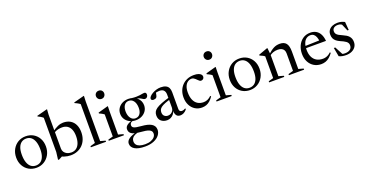

<svg xmlns="http://www.w3.org/2000/svg" viewBox="-37 -1597 5224 2728"><g transform="rotate(-20 2575.0 -233.0)"><path d="M263.5 -23Q305 -23 335.5 -44.2Q366 -65.5 383 -109.2Q400 -153 400 -219Q400 -288.5 383.2 -335.8Q366.5 -383 335.8 -407.2Q305 -431.5 262.5 -431.5Q221 -431.5 190.5 -410.2Q160 -389 143 -345.5Q126 -302 126 -235.5Q126 -166.5 142.8 -119Q159.5 -71.5 190.2 -47.2Q221 -23 263.5 -23ZM261.5 10Q196.5 10 145.8 -19.8Q95 -49.5 66 -102.5Q37 -155.5 37 -224Q37 -294 67.2 -348.5Q97.5 -403 148.8 -433.8Q200 -464.5 264.5 -464.5Q330 -464.5 380.5 -434.8Q431 -405 460 -352.2Q489 -299.5 489 -230.5Q489 -160.5 458.8 -106.2Q428.5 -52 377 -21Q325.5 10 261.5 10Z M628.5 -29 684 -34 598 11 585.5 6 599.5 -106V-622.5Q593 -629 582.2 -636.8Q571.5 -644.5 556.5 -653Q541.5 -661.5 522 -671V-680L675.5 -720.5H684L678.5 -639.5V-127.5Q678.5 -98.5 693.8 -75.5Q709 -52.5 736.8 -39Q764.5 -25.5 801 -25.5Q845.5 -25.5 877 -49Q908.5 -72.5 925 -116.5Q941.5 -160.5 941.5 -221Q941.5 -281.5 924 -322.8Q906.5 -364 873.8 -385Q841 -406 795.5 -406Q766.5 -406 740.5 -400.5Q714.5 -395 691.5 -383.8Q668.5 -372.5 648 -354L645.5 -381Q674.5 -404 700.2 -419.8Q726 -435.5 748.8 -445.5Q771.5 -455.5 792.5 -460Q813.5 -464.5 832.5 -464.5Q896.5 -464.5 940.5 -437.5Q984.5 -410.5 1007.5 -362.2Q1030.5 -314 1030.5 -250.5Q1030.5 -190.5 1012 -142.5Q993.5 -94.5 959.8 -60.5Q926 -26.5 880.2 -8.2Q834.5 10 779.5 10Q756 10 731.2 6Q706.5 2 680.8 -6.5Q655 -15 628.5 -29Z M1238.5 -38 1314 -17V0H1084.5V-17L1159 -38V-625Q1152.5 -631.5 1141.8 -638.5Q1131 -645.5 1115.5 -653.5Q1100 -661.5 1080.5 -670V-679.5L1234.5 -720.5H1242L1238.5 -638Z M1463 -594Q1435 -594 1417.8 -612.8Q1400.5 -631.5 1400.5 -657Q1400.5 -682.5 1417.8 -700.2Q1435 -718 1463 -718Q1491.5 -718 1508.2 -700.2Q1525 -682.5 1525 -657Q1525 -631.5 1508.2 -612.8Q1491.5 -594 1463 -594ZM1511 -466.5 1509 -380V-38L1584.5 -17V0H1355V-17L1429.5 -38V-371.5Q1424 -376.5 1412.5 -383.8Q1401 -391 1386.5 -398.5Q1372 -406 1356.5 -412.5V-425.5L1504 -466.5Z M1814.5 254Q1763 254 1724.2 245.8Q1685.5 237.5 1659.5 222Q1633.5 206.5 1620.5 185Q1607.5 163.5 1607.5 136.5Q1607.5 116.5 1617.8 98.5Q1628 80.5 1650 64.8Q1672 49 1707.2 35.8Q1742.5 22.5 1792.5 12H1820.5V23Q1767 31.5 1736.5 47Q1706 62.5 1693.2 83.2Q1680.5 104 1680.5 128.5Q1680.5 158.5 1696.8 179.8Q1713 201 1745.8 212.2Q1778.5 223.5 1827 223.5Q1877.5 223.5 1914 209.5Q1950.5 195.5 1970 171.8Q1989.5 148 1989.5 120Q1989.5 99.5 1980 85.2Q1970.5 71 1949.2 61.2Q1928 51.5 1893.5 45.8Q1859 40 1808.5 36.5Q1762 33 1732 24Q1702 15 1685 1.8Q1668 -11.5 1661.2 -28.2Q1654.5 -45 1654.5 -64Q1654.5 -99.5 1687 -124Q1719.5 -148.5 1774.5 -161L1785.5 -151Q1755.5 -148 1741.2 -133.8Q1727 -119.5 1727 -99.5Q1727 -87 1731.8 -77Q1736.5 -67 1750 -59.5Q1763.5 -52 1790.2 -46.8Q1817 -41.5 1861 -38Q1909 -34.5 1946 -25.8Q1983 -17 2008.8 -1.8Q2034.5 13.5 2047.8 35.8Q2061 58 2061 89Q2061 132 2032.2 169.8Q2003.5 207.5 1948.2 230.8Q1893 254 1814.5 254ZM1818.5 -142Q1768 -142 1727 -162.8Q1686 -183.5 1662 -220Q1638 -256.5 1638 -303Q1638 -350.5 1662 -387Q1686 -423.5 1727 -444Q1768 -464.5 1818.5 -464.5Q1857 -464.5 1890 -452.8Q1923 -441 1947.8 -419Q1972.5 -397 1986.2 -367.8Q2000 -338.5 2000 -303.5Q2000 -256.5 1976 -220Q1952 -183.5 1911 -162.8Q1870 -142 1818.5 -142ZM1826.5 -170Q1871.5 -172 1894.8 -208.8Q1918 -245.5 1915.5 -304.5Q1913 -366.5 1884.8 -402.2Q1856.5 -438 1810.5 -436.5Q1767.5 -435 1743.8 -398.5Q1720 -362 1722 -302.5Q1724.5 -241.5 1752.8 -205Q1781 -168.5 1826.5 -170ZM1881 -434.5 1863.5 -458.5Q1907 -453.5 1938.2 -454Q1969.5 -454.5 1991.5 -457.8Q2013.5 -461 2029.8 -464.2Q2046 -467.5 2059.5 -467.5Q2074 -467.5 2082 -459Q2090 -450.5 2090 -432.5Q2090 -410 2076.2 -396Q2062.5 -382 2045 -382Q2032 -382 2019.5 -389.8Q2007 -397.5 1990.2 -407.5Q1973.5 -417.5 1947.2 -425.5Q1921 -433.5 1881 -434.5Z M2389 -292 2396.5 -261.5Q2333.5 -245.5 2294 -229.5Q2254.5 -213.5 2232.8 -197.2Q2211 -181 2202.8 -162.8Q2194.5 -144.5 2194.5 -123Q2194.5 -86 2216.2 -66.8Q2238 -47.5 2269.5 -47.5Q2294.5 -47.5 2314.8 -59.2Q2335 -71 2347 -91.2Q2359 -111.5 2359 -137V-333.5Q2359 -374.5 2338.2 -397.8Q2317.5 -421 2272 -421Q2253.5 -421 2232.2 -416.5Q2211 -412 2194 -403.5L2220 -425.5Q2218.5 -410 2215.5 -394Q2212.5 -378 2208.5 -365.2Q2204.5 -352.5 2198.5 -346Q2191 -337.5 2178.8 -333.5Q2166.5 -329.5 2153.5 -329.5Q2137.5 -329.5 2127.8 -336.8Q2118 -344 2118 -356.5Q2118 -373.5 2135 -392Q2152 -410.5 2179.2 -426.2Q2206.5 -442 2239.5 -451.8Q2272.5 -461.5 2305 -461.5Q2353 -461.5 2382.2 -447.2Q2411.5 -433 2424.8 -406Q2438 -379 2438 -340.5V-89.5Q2438 -73.5 2442.8 -63.2Q2447.5 -53 2456.5 -48Q2465.5 -43 2478.5 -43Q2491.5 -43 2506 -48Q2520.5 -53 2535 -62V-42Q2509 -12.5 2484.2 -1.5Q2459.5 9.5 2436.5 9.5Q2410.5 9.5 2393.5 -2.2Q2376.5 -14 2368 -35.8Q2359.5 -57.5 2359 -87.5L2361.5 -91Q2354.5 -61.5 2336.2 -38.8Q2318 -16 2292.5 -3Q2267 10 2237.5 10Q2183.5 10 2148 -19.8Q2112.5 -49.5 2112.5 -105.5Q2112.5 -135 2123.8 -158.8Q2135 -182.5 2164.8 -203.8Q2194.5 -225 2249 -246.2Q2303.5 -267.5 2389 -292Z M2808 -464.5Q2851 -464.5 2877.5 -455Q2904 -445.5 2916 -431Q2928 -416.5 2928 -401.5Q2928 -387 2922 -376.2Q2916 -365.5 2905.2 -359.5Q2894.5 -353.5 2880.5 -353.5Q2869.5 -353.5 2859 -361Q2848.5 -368.5 2837.8 -379.5Q2827 -390.5 2815.5 -401.5Q2804 -412.5 2790.5 -419.8Q2777 -427 2761 -427Q2730.5 -427 2704 -409.2Q2677.5 -391.5 2661 -354.5Q2644.5 -317.5 2644.5 -261Q2644.5 -193.5 2664.5 -147.2Q2684.5 -101 2721.8 -77.5Q2759 -54 2811.5 -54Q2843 -54 2872.8 -67.2Q2902.5 -80.5 2927 -106L2937.5 -95Q2912 -58 2885.2 -34.8Q2858.5 -11.5 2828.8 -0.8Q2799 10 2764.5 10Q2706 10 2660.8 -18.2Q2615.5 -46.5 2589.5 -97.5Q2563.5 -148.5 2563.5 -216.5Q2563.5 -268 2580.2 -313Q2597 -358 2628.8 -392Q2660.5 -426 2705.8 -445.2Q2751 -464.5 2808 -464.5Z M3093 -594Q3065 -594 3047.8 -612.8Q3030.5 -631.5 3030.5 -657Q3030.5 -682.5 3047.8 -700.2Q3065 -718 3093 -718Q3121.5 -718 3138.2 -700.2Q3155 -682.5 3155 -657Q3155 -631.5 3138.2 -612.8Q3121.5 -594 3093 -594ZM3141 -466.5 3139 -380V-38L3214.5 -17V0H2985V-17L3059.5 -38V-371.5Q3054 -376.5 3042.5 -383.8Q3031 -391 3016.5 -398.5Q3002 -406 2986.5 -412.5V-425.5L3134 -466.5Z M3493 -23Q3534.5 -23 3565 -44.2Q3595.5 -65.5 3612.5 -109.2Q3629.5 -153 3629.5 -219Q3629.5 -288.5 3612.8 -335.8Q3596 -383 3565.2 -407.2Q3534.5 -431.5 3492 -431.5Q3450.5 -431.5 3420 -410.2Q3389.5 -389 3372.5 -345.5Q3355.5 -302 3355.5 -235.5Q3355.5 -166.5 3372.2 -119Q3389 -71.5 3419.8 -47.2Q3450.5 -23 3493 -23ZM3491 10Q3426 10 3375.2 -19.8Q3324.5 -49.5 3295.5 -102.5Q3266.5 -155.5 3266.5 -224Q3266.5 -294 3296.8 -348.5Q3327 -403 3378.2 -433.8Q3429.5 -464.5 3494 -464.5Q3559.5 -464.5 3610 -434.8Q3660.5 -405 3689.5 -352.2Q3718.5 -299.5 3718.5 -230.5Q3718.5 -160.5 3688.2 -106.2Q3658 -52 3606.5 -21Q3555 10 3491 10Z M3933.5 -373V-38L4009 -17V0H3780V-17L3854.5 -38V-367.5Q3846.5 -374.5 3830.8 -383Q3815 -391.5 3781 -406V-417.5L3916 -466.5H3923.5ZM4079 -17 4154.5 -38V-302.5Q4154.5 -332 4143 -352.5Q4131.5 -373 4108.5 -384Q4085.5 -395 4051 -395Q4011.5 -395 3977.2 -381.5Q3943 -368 3926.5 -350.5L3911 -365Q3942 -393.5 3967.2 -412.8Q3992.5 -432 4015.2 -443.5Q4038 -455 4060.8 -459.8Q4083.5 -464.5 4108.5 -464.5Q4173.5 -464.5 4203.8 -425.8Q4234 -387 4234 -302.5V-38L4309 -17V0H4079Z M4569.5 -464.5Q4619 -464.5 4655.8 -443Q4692.5 -421.5 4714.2 -380Q4736 -338.5 4741 -278H4426.5L4427.5 -310L4690.5 -318L4655 -297.5Q4651 -339.5 4639.5 -369Q4628 -398.5 4608.5 -414.2Q4589 -430 4559.5 -430Q4522.5 -430 4495.2 -409.5Q4468 -389 4453 -349.2Q4438 -309.5 4438 -253Q4438 -188 4459.8 -143.5Q4481.5 -99 4521.2 -76.5Q4561 -54 4615.5 -54Q4637.5 -54 4658.5 -59.8Q4679.5 -65.5 4699.2 -77.2Q4719 -89 4735.5 -106L4746.5 -95Q4719.5 -58 4691.8 -34.8Q4664 -11.5 4633.2 -0.8Q4602.5 10 4567 10Q4506.5 10 4459 -18.5Q4411.5 -47 4384 -98.8Q4356.5 -150.5 4356.5 -220.5Q4356.5 -287 4382 -342.5Q4407.5 -398 4455.2 -431.2Q4503 -464.5 4569.5 -464.5Z M4979.5 -464.5Q5009.5 -464.5 5034 -458.5Q5058.5 -452.5 5087.5 -438L5097.5 -313.5H5078L5024 -440L5059.5 -397Q5038 -416.5 5019.2 -425.2Q5000.5 -434 4976 -434Q4936.5 -434 4914 -416.2Q4891.5 -398.5 4891.5 -366.5Q4891.5 -343 4903.2 -327Q4915 -311 4938 -297.8Q4961 -284.5 4995.5 -270Q5021 -259 5042 -246Q5063 -233 5077.8 -216.5Q5092.5 -200 5100.8 -178.5Q5109 -157 5109 -128.5Q5109 -85.5 5086.8 -54.2Q5064.5 -23 5027 -6.5Q4989.5 10 4942.5 10Q4910.5 10 4885.2 4.8Q4860 -0.5 4835.5 -12L4811 -145H4832.5L4905 -7.5L4856 -42.5Q4873 -33.5 4886.2 -28.2Q4899.5 -23 4911.5 -21.2Q4923.5 -19.5 4936 -19.5Q4982 -19.5 5011.8 -40.2Q5041.5 -61 5041.5 -103Q5041.5 -123 5033 -137.8Q5024.5 -152.5 5009 -164Q4993.5 -175.5 4972.8 -185.8Q4952 -196 4928 -206.5Q4896 -221 4873.5 -238.8Q4851 -256.5 4839.2 -281.5Q4827.5 -306.5 4827.5 -340.5Q4827.5 -380 4847.8 -407.8Q4868 -435.5 4902.5 -450Q4937 -464.5 4979.5 -464.5Z"/></g></svg>

Font: Newsreader 36pt
Style: Regular
Weight: 400
Designer: Hugues Gentile
Foundry: Production Type
Version: Version 1.003